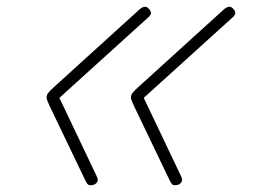

<svg xmlns="http://www.w3.org/2000/svg" viewBox="-20 -535 765 569"><path d="M249 14Q242 14 239 10Q236 6 234 2L128 -219Q123 -230 120.5 -236Q118 -242 118 -246Q118 -254 123.5 -260.5Q129 -267 141 -278L390 -504Q398 -512 406 -514.5Q414 -517 421 -509Q425 -505 426.5 -501Q428 -497 427 -493.5Q426 -490 421 -485L156 -245L266 -14Q273 -1 266.5 6.5Q260 14 249 14ZM499 14Q492 14 489 10Q486 6 484 2L378 -219Q373 -230 370.5 -236Q368 -242 368 -246Q368 -254 373.5 -260.5Q379 -267 391 -278L640 -504Q648 -512 656 -514.5Q664 -517 671 -509Q675 -505 676.5 -501Q678 -497 677 -493.5Q676 -490 671 -485L406 -245L516 -14Q523 -1 516.5 6.5Q510 14 499 14Z"/></svg>

Font: Playwrite CU Thin
Style: Regular
Weight: 250
Designer: Veronika Burian, José Scaglione
Foundry: TypeTogether
Version: Version 1.002